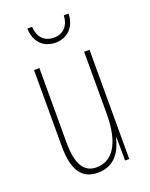

<svg xmlns="http://www.w3.org/2000/svg" viewBox="-137 -788 682 871"><g transform="rotate(-20 204.0 -352.0)"><path d="M304 -714H281C279 -667 252 -634 205 -634C158 -634 130 -665 128 -714H105C107 -645 150 -610 204 -610C263 -610 302 -651 304 -714ZM337 -527H311V-228C311 -82 261 -15 185 -15C127 -15 95 -60 95 -167V-527H69V-159C69 -45 105 10 183 10C268 10 300 -54 314 -112H316L317 0H337Z"/></g></svg>

Font: Noto Sans Ethiopic ExtraCondensed Thin
Style: Regular
Weight: 100
Width: 2
Designer: Monotype Design Team
Foundry: Monotype Imaging Inc.
Version: Version 2.102